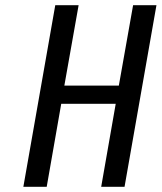

<svg xmlns="http://www.w3.org/2000/svg" viewBox="-20 -720 623 740"><path d="M70 0 193 -700H283L228 -390H438L493 -700H583L460 0H370L426 -320H216L160 0Z"/></svg>

Font: Cuprum
Style: Italic
Weight: 400
Italic angle: -10°
Designer: Jovanny Lemonad
Foundry: Jovanny Lemonad
Version: Version 3.000